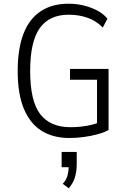

<svg xmlns="http://www.w3.org/2000/svg" viewBox="-20 -733 694 1031"><path d="M353 8Q264 8 202 -31.5Q140 -71 107.5 -150.5Q75 -230 75 -351Q75 -471 106 -551.5Q137 -632 198.5 -672.5Q260 -713 347 -713Q391 -713 429.5 -703.5Q468 -694 501 -677Q534 -660 557 -633L532 -585Q497 -621 450.5 -637.5Q404 -654 349 -654Q245 -654 193.5 -582Q142 -510 142 -352Q142 -190 196 -120Q250 -50 358 -50Q405 -50 449 -58Q493 -66 528 -82L501 -43V-305H356V-363H563V-35Q540 -22 505.5 -12.5Q471 -3 431.5 2.5Q392 8 353 8ZM349 278 317 254Q335 235 342 211Q349 187 349 155L356 165H311V83H392V147Q392 187 382.5 219Q373 251 349 278Z"/></svg>

Font: Nunito Sans 7pt Condensed Light
Style: Regular
Weight: 300
Width: 3
Designer: Vernon Adams
Foundry: Vernon Adams
Version: Version 3.101;gftools[0.9.27]